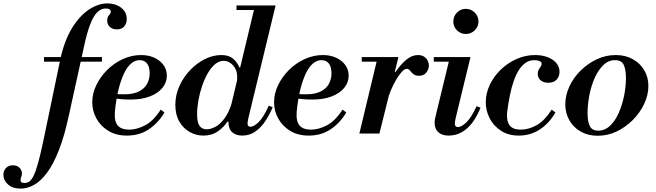

<svg xmlns="http://www.w3.org/2000/svg" viewBox="-209 -786 3861 1130"><path d="M-87 324Q-135 324 -162 299.5Q-189 275 -189 243Q-189 219 -174 203Q-159 187 -133 187Q-108 187 -94 201.5Q-80 216 -80 235Q-80 247 -84 255.5Q-88 264 -88 274Q-88 283 -82.5 287Q-77 291 -64 291Q-50 291 -37.5 283Q-25 275 -12.5 251Q0 227 13.5 179.5Q27 132 44 53L146 -437Q170 -548 215 -621Q260 -694 315 -730Q370 -766 423 -766Q470 -766 503.5 -741Q537 -716 537 -674Q537 -649 522.5 -631Q508 -613 479 -613Q453 -613 437.5 -627.5Q422 -642 422 -664Q422 -686 432.5 -696.5Q443 -707 443 -718Q443 -726 435.5 -731Q428 -736 413 -736Q387 -736 364.5 -715Q342 -694 322 -643Q302 -592 283 -501L197 -110Q171 12 138.5 95.5Q106 179 69 229Q32 279 -7.5 301.5Q-47 324 -87 324ZM50 -423V-450H391V-423Z M538 12Q474 12 428.5 -16Q383 -44 358.5 -88.5Q334 -133 334 -184Q334 -236 358 -285.5Q382 -335 422.5 -375Q463 -415 514.5 -438.5Q566 -462 621 -462Q665 -462 699 -446.5Q733 -431 753 -403.5Q773 -376 773 -341Q773 -301 747 -269Q721 -237 673 -218.5Q625 -200 559 -200Q535 -200 508 -202Q481 -204 460 -207Q439 -210 432 -211L437 -241Q454 -234 473.5 -232.5Q493 -231 523 -231Q576 -231 609 -248Q642 -265 657 -293Q672 -321 672 -355Q672 -392 656.5 -412Q641 -432 613 -432Q586 -432 562.5 -412Q539 -392 520.5 -353Q502 -314 488 -257.5Q474 -201 467 -127Q463 -73 483.5 -48Q504 -23 551 -23Q596 -23 645 -48.5Q694 -74 737 -141L759 -124Q723 -63 667.5 -25.5Q612 12 538 12Z M1216 12Q1180 12 1157.5 -8Q1135 -28 1135 -72Q1135 -86 1137.5 -103.5Q1140 -121 1148 -153L1292 -754H1413L1253 -92Q1250 -79 1249 -71Q1248 -63 1248 -59Q1248 -40 1265 -40Q1285 -40 1313 -67Q1341 -94 1373 -164L1396 -155Q1378 -112 1353 -74Q1328 -36 1294 -12Q1260 12 1216 12ZM988 12Q945 12 907 -9.5Q869 -31 846 -71Q823 -111 823 -169Q823 -227 847 -280Q871 -333 910.5 -374Q950 -415 997.5 -438.5Q1045 -462 1093 -462Q1135 -462 1160 -443Q1185 -424 1200 -389H1207L1184 -298Q1186 -309 1186.5 -317.5Q1187 -326 1187 -334Q1187 -374 1163 -401Q1139 -428 1107 -428Q1080 -428 1056 -407.5Q1032 -387 1013 -353.5Q994 -320 980 -278.5Q966 -237 958.5 -194Q951 -151 951 -114Q951 -65 965.5 -45Q980 -25 1008 -25Q1029 -25 1056.5 -38.5Q1084 -52 1111.5 -88Q1139 -124 1158 -189L1136 -70H1129Q1110 -39 1074 -13.5Q1038 12 988 12ZM1183 -727V-754H1378V-727Z M1608 12Q1544 12 1498.5 -16Q1453 -44 1428.5 -88.5Q1404 -133 1404 -184Q1404 -236 1428 -285.5Q1452 -335 1492.5 -375Q1533 -415 1584.5 -438.5Q1636 -462 1691 -462Q1735 -462 1769 -446.5Q1803 -431 1823 -403.5Q1843 -376 1843 -341Q1843 -301 1817 -269Q1791 -237 1743 -218.5Q1695 -200 1629 -200Q1605 -200 1578 -202Q1551 -204 1530 -207Q1509 -210 1502 -211L1507 -241Q1524 -234 1543.5 -232.5Q1563 -231 1593 -231Q1646 -231 1679 -248Q1712 -265 1727 -293Q1742 -321 1742 -355Q1742 -392 1726.5 -412Q1711 -432 1683 -432Q1656 -432 1632.5 -412Q1609 -392 1590.5 -353Q1572 -314 1558 -257.5Q1544 -201 1537 -127Q1533 -73 1553.5 -48Q1574 -23 1621 -23Q1666 -23 1715 -48.5Q1764 -74 1807 -141L1829 -124Q1793 -63 1737.5 -25.5Q1682 12 1608 12Z M1906 0 2014 -450H2136L2024 0ZM1920 -423V-450H2124V-423ZM2069 -185 2112 -363H2119Q2151 -409 2183.5 -435.5Q2216 -462 2251 -462Q2273 -462 2287 -452.5Q2301 -443 2308 -429Q2315 -415 2315 -400Q2315 -379 2300.5 -359.5Q2286 -340 2257 -340Q2235 -340 2223 -350.5Q2211 -361 2203.5 -371Q2196 -381 2185 -381Q2172 -381 2155.5 -363Q2139 -345 2122 -316Q2105 -287 2090.5 -252.5Q2076 -218 2069 -185Z M2532 -586Q2502 -586 2480.5 -607.5Q2459 -629 2459 -659Q2459 -690 2480.5 -712Q2502 -734 2532 -734Q2563 -734 2585 -712Q2607 -690 2607 -659Q2607 -629 2585 -607.5Q2563 -586 2532 -586ZM2431 12Q2393 12 2371 -7.5Q2349 -27 2349 -63Q2349 -73 2351 -85Q2353 -97 2359 -120L2439 -450H2560L2473 -92Q2470 -79 2469 -71Q2468 -63 2468 -59Q2468 -38 2486 -38Q2506 -38 2535 -65Q2564 -92 2596 -161L2619 -152Q2600 -104 2573 -67Q2546 -30 2510.5 -9Q2475 12 2431 12ZM2344 -423V-450H2525V-423Z M2845 12Q2783 12 2739.5 -16.5Q2696 -45 2673 -89.5Q2650 -134 2650 -184Q2650 -237 2673.5 -286.5Q2697 -336 2737.5 -375.5Q2778 -415 2830.5 -438.5Q2883 -462 2940 -462Q2983 -462 3015.5 -449Q3048 -436 3066 -414Q3084 -392 3084 -363Q3084 -337 3067.5 -318Q3051 -299 3018 -299Q2989 -299 2972.5 -313.5Q2956 -328 2956 -351Q2956 -366 2961.5 -376Q2967 -386 2973 -394Q2979 -402 2979 -410Q2979 -422 2965.5 -427Q2952 -432 2936 -432Q2909 -432 2887 -418Q2865 -404 2847 -377Q2829 -350 2815.5 -312Q2802 -274 2792 -225.5Q2782 -177 2775 -120Q2772 -72 2791 -47.5Q2810 -23 2856 -23Q2902 -23 2949 -49Q2996 -75 3038 -141L3060 -124Q3023 -60 2968 -24Q2913 12 2845 12Z M3309 13Q3252 13 3209 -11.5Q3166 -36 3142 -78Q3118 -120 3118 -172Q3118 -225 3142 -277Q3166 -329 3208 -370.5Q3250 -412 3303 -437Q3356 -462 3415 -462Q3472 -462 3515 -438Q3558 -414 3582.5 -373Q3607 -332 3607 -280Q3607 -227 3582.5 -175Q3558 -123 3516 -80.5Q3474 -38 3421 -12.5Q3368 13 3309 13ZM3311 -17Q3351 -17 3381.5 -46Q3412 -75 3432.5 -121.5Q3453 -168 3464 -222.5Q3475 -277 3475 -327Q3475 -376 3462 -404Q3449 -432 3411 -432Q3372 -432 3342 -403Q3312 -374 3291 -327Q3270 -280 3259.5 -225Q3249 -170 3249 -120Q3249 -70 3262.5 -43.5Q3276 -17 3311 -17Z"/></svg>

Font: Libre Bodoni Medium
Style: Italic
Weight: 500
Italic angle: -13°
Designer: Pablo Impallari, Rodrigo Fuenzalida
Foundry: Impallari Type
Version: Version 2.005;gftools[0.9.23]